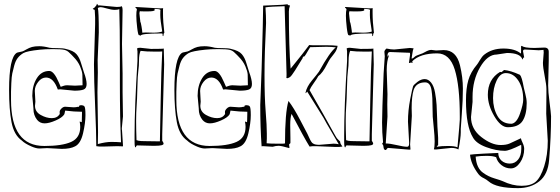

<svg xmlns="http://www.w3.org/2000/svg" viewBox="-20 -756 2896 993"><path d="M317 -204 361 -201Q373 -201 385 -204L387 -203Q389 -203 389.5 -207.5Q390 -212 400 -212Q410 -212 416 -206.5Q422 -201 422 -160.5Q422 -120 409.5 -66.5Q397 -13 368 1Q344 14 299 14L224 10L184 12Q167 12 144 2Q109 -13 93 -29Q52 -58 39.5 -124.5Q27 -191 27 -291Q27 -459 67 -483Q71 -485 80 -486.5Q89 -488 95.5 -490Q102 -492 116.5 -500.5Q131 -509 145.5 -513Q160 -517 183 -517Q206 -517 236 -509Q247 -507 277 -507Q307 -507 320 -503Q360 -494 375.5 -476Q391 -458 399 -430Q407 -402 414 -382Q428 -344 428 -321.5Q428 -299 412.5 -293Q397 -287 365 -287L292 -294L279 -293Q257 -355 218 -355Q195 -355 177.5 -332.5Q160 -310 160 -286L163 -230L161 -209Q161 -178 190.5 -161.5Q220 -145 248 -145Q276 -145 289 -166Q289 -168 288.5 -176.5Q288 -185 297.5 -194.5Q307 -204 317 -204ZM394 -127 402 -124V-125Q403 -126 403 -127L404 -167V-178Q364 -178 317 -184Q316 -181 315 -174.5Q314 -168 312 -164Q302 -148 268 -133Q234 -118 210.5 -118Q187 -118 172 -136Q153 -160 153 -192V-195L147 -260Q147 -314 170.5 -351.5Q194 -389 235 -389Q259 -389 284 -330L294 -307Q313 -315 327 -315L368 -313Q373 -313 407 -315Q407 -355 406 -371Q405 -387 394 -413Q383 -439 360 -462Q358 -464 351 -471.5Q344 -479 340 -482Q329 -494 313.5 -498Q298 -502 255 -502Q212 -502 186 -499Q119 -492 101 -481.5Q83 -471 71.5 -456Q60 -441 53.5 -416.5Q47 -392 43.5 -376Q40 -360 38.5 -325.5Q37 -291 37 -282V-239Q37 -1 209 -1Q301 -1 348 -22Q395 -43 395 -100Q395 -112 392 -127Z M611 -82Q611 -82 616 -5V1L587 0L513 2H495Q492 2 478 0Q478 -66 472 -207Q466 -348 466 -424L472 -630V-665Q472 -677 470 -703Q470 -706 465 -707Q460 -708 460 -712Q464 -712 470 -718Q481 -729 481 -736H482Q484 -736 487 -728H497L584 -720Q603 -720 610 -724Q614 -717 614 -704L611 -529L614 -376V-278L616 -154L610 -93Q610 -83 611 -82ZM484 -279 487 -71Q487 -61 486.5 -41Q486 -21 486 -11Q527 -22 555.5 -22Q584 -22 606 -20Q600 -145 600 -328V-451Q600 -621 597 -709Q590 -705 573.5 -705Q557 -705 533 -712Q509 -719 501 -719Q493 -719 486 -715Q491 -697 491 -588L485 -445L486 -381Z M705 -509 761 -503Q825 -503 827 -505Q829 -451 829 -423L819 -61V-28Q820 -26 823 -21.5Q826 -17 826 -13Q826 -2 782 -2H767L689 -4Q685 -3 684 1.5Q683 6 681 6Q676 6 676 -23V-59Q676 -199 691 -441V-490Q691 -496 689 -506Q695 -509 705 -509ZM730 -26 799 -25H807Q808 -71 811 -235Q814 -399 819 -490Q812 -489 801 -489H783Q734 -489 707 -493Q699 -475 699 -444.5Q699 -414 695.5 -391Q692 -368 690.5 -303Q689 -238 686.5 -206.5Q684 -175 684 -131Q684 -87 686 -31L690 -30Q691 -30 697 -28Q707 -26 730 -26ZM680 -720 800 -713H812Q822 -713 824 -714Q823 -713 823 -703V-689Q823 -644 830 -586Q826 -584 826 -578Q826 -572 824 -569Q821 -569 821 -574V-580Q821 -583 816 -583Q707 -583 707 -571Q704 -574 701 -574H699Q694 -574 689.5 -612.5Q685 -651 685 -674.5Q685 -698 688 -707Q688 -711 684 -713.5Q680 -716 680 -720ZM779 -710 780 -704Q780 -697 742 -697Q704 -697 703 -698L701 -688Q702 -678 703 -668Q704 -658 705 -651.5Q706 -645 706 -642Q708 -642 712 -618.5Q716 -595 716 -587L734 -588L774 -587Q803 -587 819 -593Q809 -653 809 -678.5Q809 -704 810 -705Q803 -710 783 -710Z M1172 -204 1216 -201Q1228 -201 1240 -204L1242 -203Q1244 -203 1244.5 -207.5Q1245 -212 1255 -212Q1265 -212 1271 -206.5Q1277 -201 1277 -160.5Q1277 -120 1264.5 -66.5Q1252 -13 1223 1Q1199 14 1154 14L1079 10L1039 12Q1022 12 999 2Q964 -13 948 -29Q907 -58 894.5 -124.5Q882 -191 882 -291Q882 -459 922 -483Q926 -485 935 -486.5Q944 -488 950.5 -490Q957 -492 971.5 -500.5Q986 -509 1000.5 -513Q1015 -517 1038 -517Q1061 -517 1091 -509Q1102 -507 1132 -507Q1162 -507 1175 -503Q1215 -494 1230.5 -476Q1246 -458 1254 -430Q1262 -402 1269 -382Q1283 -344 1283 -321.5Q1283 -299 1267.5 -293Q1252 -287 1220 -287L1147 -294L1134 -293Q1112 -355 1073 -355Q1050 -355 1032.5 -332.5Q1015 -310 1015 -286L1018 -230L1016 -209Q1016 -178 1045.5 -161.5Q1075 -145 1103 -145Q1131 -145 1144 -166Q1144 -168 1143.5 -176.5Q1143 -185 1152.5 -194.5Q1162 -204 1172 -204ZM1249 -127 1257 -124V-125Q1258 -126 1258 -127L1259 -167V-178Q1219 -178 1172 -184Q1171 -181 1170 -174.5Q1169 -168 1167 -164Q1157 -148 1123 -133Q1089 -118 1065.5 -118Q1042 -118 1027 -136Q1008 -160 1008 -192V-195L1002 -260Q1002 -314 1025.5 -351.5Q1049 -389 1090 -389Q1114 -389 1139 -330L1149 -307Q1168 -315 1182 -315L1223 -313Q1228 -313 1262 -315Q1262 -355 1261 -371Q1260 -387 1249 -413Q1238 -439 1215 -462Q1213 -464 1206 -471.5Q1199 -479 1195 -482Q1184 -494 1168.5 -498Q1153 -502 1110 -502Q1067 -502 1041 -499Q974 -492 956 -481.5Q938 -471 926.5 -456Q915 -441 908.5 -416.5Q902 -392 898.5 -376Q895 -360 893.5 -325.5Q892 -291 892 -282V-239Q892 -1 1064 -1Q1156 -1 1203 -22Q1250 -43 1250 -100Q1250 -112 1247 -127Z M1475 -7 1477 6Q1477 9 1476 10Q1435 -2 1421 -2Q1407 -2 1390 3Q1349 0 1341.5 0Q1334 0 1333 1Q1326 -100 1326 -213Q1330 -338 1333 -397Q1341 -674 1341 -727Q1352 -728 1401 -729.5Q1450 -731 1467 -734Q1469 -728 1480 -728Q1474 -712 1474 -697Q1474 -511 1483 -401Q1554 -488 1579 -523Q1586 -522 1596 -522H1665Q1705 -522 1726 -519Q1723 -497 1708 -478.5Q1693 -460 1687.5 -452Q1682 -444 1671 -423Q1649 -379 1626 -362Q1620 -350 1603 -326.5Q1586 -303 1581 -290Q1633 -199 1649 -171Q1665 -143 1675.5 -123.5Q1686 -104 1693 -92Q1700 -80 1705 -70.5Q1710 -61 1713.5 -55.5Q1717 -50 1718.5 -47Q1720 -44 1722.5 -41Q1725 -38 1730 -33L1739 -24Q1739 -15 1744 -8.5Q1749 -2 1751 2Q1737 4 1733 4H1715L1615 0H1597Q1595 0 1581 2Q1553 -43 1488 -167Q1481 -148 1481 -109L1482 -43V-18Q1482 -14 1479 -13Q1475 -11 1475 -7ZM1462 -374 1452 -724Q1377 -722 1353 -718Q1356 -676 1356 -637Q1348 -480 1348 -367Q1348 -254 1354 -180Q1360 -106 1360 -65V-40Q1360 -24 1359 -15Q1377 -13 1408 -13H1446Q1447 -14 1454 -14Q1454 -174 1472 -234Q1499 -199 1532 -136Q1565 -73 1569.5 -64.5Q1574 -56 1579 -44Q1591 -17 1599 -14Q1608 -7 1631 -7L1705 -13Q1719 -13 1732 -10Q1720 -32 1693 -77Q1666 -122 1653 -147L1569 -282Q1567 -282 1565 -278Q1563 -274 1562 -274L1560 -276Q1566 -307 1593.5 -340Q1621 -373 1630 -386Q1687 -489 1717 -511Q1693 -514 1668 -514L1584 -512Q1556 -464 1554.5 -464Q1553 -464 1553 -465Q1545 -462 1545 -455L1506 -392Q1487 -362 1479 -357Q1471 -352 1464 -351Q1464 -353 1461 -353Q1462 -354 1462 -374Z M1789 -509 1845 -503Q1909 -503 1911 -505Q1913 -451 1913 -423L1903 -61V-28Q1904 -26 1907 -21.5Q1910 -17 1910 -13Q1910 -2 1866 -2H1851L1773 -4Q1769 -3 1768 1.5Q1767 6 1765 6Q1760 6 1760 -23V-59Q1760 -199 1775 -441V-490Q1775 -496 1773 -506Q1779 -509 1789 -509ZM1814 -26 1883 -25H1891Q1892 -71 1895 -235Q1898 -399 1903 -490Q1896 -489 1885 -489H1867Q1818 -489 1791 -493Q1783 -475 1783 -444.5Q1783 -414 1779.5 -391Q1776 -368 1774.5 -303Q1773 -238 1770.5 -206.5Q1768 -175 1768 -131Q1768 -87 1770 -31L1774 -30Q1775 -30 1781 -28Q1791 -26 1814 -26ZM1764 -720 1884 -713H1896Q1906 -713 1908 -714Q1907 -713 1907 -703V-689Q1907 -644 1914 -586Q1910 -584 1910 -578Q1910 -572 1908 -569Q1905 -569 1905 -574V-580Q1905 -583 1900 -583Q1791 -583 1791 -571Q1788 -574 1785 -574H1783Q1778 -574 1773.5 -612.5Q1769 -651 1769 -674.5Q1769 -698 1772 -707Q1772 -711 1768 -713.5Q1764 -716 1764 -720ZM1863 -710 1864 -704Q1864 -697 1826 -697Q1788 -697 1787 -698L1785 -688Q1786 -678 1787 -668Q1788 -658 1789 -651.5Q1790 -645 1790 -642Q1792 -642 1796 -618.5Q1800 -595 1800 -587L1818 -588L1858 -587Q1887 -587 1903 -593Q1893 -653 1893 -678.5Q1893 -704 1894 -705Q1887 -710 1867 -710Z M2110 -156 2101 -9Q2101 1 2103 17Q2102 18 2096 18L1987 9Q1983 10 1980 15Q1977 20 1975 20Q1965 20 1963.5 5Q1962 -10 1956 -11Q1956 -13 1958.5 -15.5Q1961 -18 1961 -22Q1956 -71 1956 -122Q1956 -173 1964 -376L1970 -465Q1968 -479 1968 -487.5Q1968 -496 1979 -505Q2001 -500 2019 -500L2100 -508Q2105 -508 2119 -506Q2115 -497 2112.5 -478Q2110 -459 2109 -456V-453Q2116 -453 2128 -465Q2134 -469 2147.5 -473.5Q2161 -478 2166 -480.5Q2171 -483 2177.5 -486.5Q2184 -490 2188 -492Q2200 -498 2210 -498L2235 -495L2275 -497Q2340 -497 2359 -418Q2374 -356 2374 -297.5Q2374 -239 2368.5 -168Q2363 -97 2363 -89V-71Q2363 -43 2351 17Q2337 9 2314 9L2237 17H2230Q2225 17 2224 16Q2228 3 2228 -24Q2228 -51 2223.5 -94Q2219 -137 2218 -152.5Q2217 -168 2217 -198Q2217 -228 2216 -247.5Q2215 -267 2212 -288Q2206 -330 2179 -330Q2132 -330 2119 -290Q2109 -256 2109 -197ZM2346 6Q2358 -126 2358 -137V-155Q2358 -312 2332 -396Q2306 -480 2241 -480Q2153 -480 2112 -439L2114 -433Q2113 -432 2113 -431Q2107 -431 2107 -433L2097 -430Q2096 -430 2095 -431L2101 -474L2100 -483L1997 -487Q1984 -487 1984 -468Q1985 -467 1985 -465Q1985 -463 1986 -462Q1987 -463 1987.5 -466.5Q1988 -470 1992 -470Q1980 -441 1980 -392L1984 -269L1983 -216L1984 -153L1975 -14Q1997 -14 2032.5 -5.5Q2068 3 2086 3Q2096 3 2096 -14Q2096 -17 2096 -18L2090 -127Q2090 -184 2101.5 -243Q2113 -302 2116.5 -310Q2120 -318 2139 -332.5Q2158 -347 2176.5 -347Q2195 -347 2209.5 -329Q2224 -311 2230 -277.5Q2236 -244 2238 -213.5Q2240 -183 2241 -140Q2242 -97 2244 -75.5Q2246 -54 2246 -43V-6Q2246 -4 2242.5 -2.5Q2239 -1 2239 3Q2262 -1 2296.5 -1Q2331 -1 2346 6Z M2818 -442 2815 -314Q2815 -282 2822 -228Q2829 -174 2830 -155Q2830 -49 2820 71Q2814 146 2769.5 181.5Q2725 217 2659 217Q2547 217 2507 182Q2495 172 2483 166Q2465 158 2454 144Q2415 92 2411 44Q2420 42 2482 38.5Q2544 35 2557 35Q2557 60 2574 75Q2591 90 2617 90Q2643 90 2659.5 69.5Q2676 49 2676 14V3Q2676 -6 2675 -7Q2613 24 2591 24Q2546 24 2494.5 5Q2443 -14 2426 -45Q2390 -103 2390 -237Q2390 -299 2402 -341Q2414 -383 2447 -422Q2450 -425 2461.5 -444.5Q2473 -464 2484 -473Q2524 -505 2583.5 -505Q2643 -505 2674 -479Q2675 -481 2675 -496V-517L2679 -519Q2690 -508 2744 -508L2795 -510Q2818 -510 2818 -488ZM2424 -229 2416 -151Q2416 -89 2469 -47.5Q2522 -6 2569 -6Q2598 -6 2615 -13.5Q2632 -21 2648.5 -29Q2665 -37 2674 -41Q2675 -34 2683 -17Q2691 0 2691 14Q2691 54 2670 84.5Q2649 115 2622 115Q2595 115 2573.5 98Q2552 81 2546 57Q2528 50 2496.5 50Q2465 50 2440 54Q2444 114 2479 138Q2505 157 2537 166.5Q2569 176 2580 181Q2630 205 2678 205Q2726 205 2751 183.5Q2776 162 2794.5 104Q2813 46 2813 -28L2805 -168L2806 -269V-296Q2806 -317 2797 -362.5Q2788 -408 2788 -431L2792 -485Q2792 -487 2791.5 -491Q2791 -495 2791 -498Q2775 -496 2766 -496L2695 -500Q2685 -500 2685 -491L2691 -459Q2686 -459 2685 -454Q2684 -449 2682 -448Q2672 -482 2602 -482L2549 -474Q2501 -474 2462.5 -407.5Q2424 -341 2424 -255ZM2574 -383 2587 -394Q2621 -391 2669 -369Q2679 -359 2689 -303Q2693 -285 2697 -270Q2704 -244 2704 -223Q2704 -164 2683 -131Q2662 -98 2606 -98Q2570 -98 2536.5 -155Q2503 -212 2503 -266Q2503 -346 2566 -384ZM2624 -116H2627Q2653 -121 2669.5 -169Q2686 -217 2686 -240Q2686 -301 2660.5 -339.5Q2635 -378 2596 -378Q2567 -378 2548.5 -339.5Q2530 -301 2530 -248.5Q2530 -196 2553 -156Q2576 -116 2624 -116Z"/></svg>

Font: Londrina Sketch
Style: Regular
Weight: 400
Designer: Marcelo Magalhaes
Foundry: Marcelo Magalhaes
Version: Version 1.001 2011